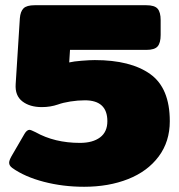

<svg xmlns="http://www.w3.org/2000/svg" viewBox="-20 -700 685 735"><path d="M27 -57Q15 -66 15 -77Q15 -86 24 -102L74 -188Q83 -203 93 -203Q98 -203 116 -194Q189 -153 286 -153Q335 -153 363 -174Q391 -195 391 -236Q391 -316 305 -316Q278 -316 249.5 -311.5Q221 -307 202 -300Q173 -290 140 -290Q94 -290 65.5 -312Q37 -334 40 -378L56 -630Q58 -656 70 -668Q82 -680 113 -680H540Q572 -680 583.5 -666.5Q595 -653 595 -623V-566Q595 -536 583.5 -522.5Q572 -509 540 -509H248L245 -461Q261 -465 292.5 -467.5Q324 -470 343 -470Q480 -470 555 -416.5Q630 -363 630 -236Q630 -158 587.5 -101Q545 -44 470.5 -14.5Q396 15 302 15Q221 15 148 -4Q75 -23 27 -57Z"/></svg>

Font: Mitr
Style: Bold
Weight: 700
Designer: Thanarat Vachiruckul
Foundry: Cadson Demak
Version: Version 1.003